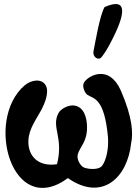

<svg xmlns="http://www.w3.org/2000/svg" viewBox="-20 -930 686 953"><path d="M499 -895C475 -852 455 -730 444 -675C440 -653 458 -634 476 -640C488 -644 519 -699 525 -711C606 -862 616 -946 499 -895ZM580 -480C522 -612 419 -555 398 -522C384 -501 403 -466 414 -459C447 -439 498 -443 516 -249C520 -193 508 -135 486 -106C471 -88 426 -88 398 -98C382 -103 359 -137 366 -164C378 -204 412 -225 412 -298C412 -349 395 -399 350 -406C324 -411 282 -392 270 -368C233 -298 297 -249 263 -115C175 -101 117 -151 121 -234C124 -293 163 -342 186 -386C201 -415 227 -474 206 -508C184 -543 132 -532 102 -506C-98 -334 40 158 317 -46C486 72 613 -47 631 -220C641 -267 639 -344 580 -480Z"/></svg>

Font: Philokalia
Style: Regular
Weight: 400
Version: Version 001.010